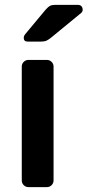

<svg xmlns="http://www.w3.org/2000/svg" viewBox="-20 -765 358 785"><path d="M191 -8C196.3 -13.3 199 -19.7 199 -27V-493C199 -500.3 196.3 -506.7 191 -512C185.7 -517.3 179.3 -520 172 -520H96C88.7 -520 82.3 -517.3 77 -512C71.7 -506.7 69 -500.3 69 -493V-27C69 -19.7 71.7 -13.3 77 -8C82.3 -2.7 88.7 0 96 0H172C179.3 0 185.7 -2.7 191 -8ZM185 -741.5C180.3 -739.2 174.3 -734 167 -726L82 -624C78.7 -619.3 77 -615 77 -611C77 -600.3 82.3 -595 93 -595H148C157.3 -595 164.8 -596.3 170.5 -599C176.2 -601.7 182.7 -606 190 -612L313 -713C316.3 -716.3 318 -720.3 318 -725C318 -731 316.3 -735.8 313 -739.5C309.7 -743.2 305 -745 299 -745H204C196 -745 189.7 -743.8 185 -741.5Z"/></svg>

Font: Rubik
Style: Regular
Weight: 500
Designer: Hubert & Fischer
Foundry: Hubert & Fischer
Version: Version 1.100